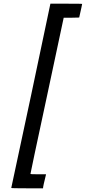

<svg xmlns="http://www.w3.org/2000/svg" viewBox="-20 -770 465 1040"><path d="M148 -252 253 -750H339Q425 -750 425 -749L424 -744Q423 -739 421 -729Q419 -719 417 -711L409 -675L367 -674H325L235 -252Q145 167 145 172Q145 174 187 174H229V176Q213 240 213 250H127Q41 250 41 248Q41 245 148 -252Z"/></svg>

Font: MathJax_SansSerif
Style: Italic
Weight: 400
Version: Version 1.1